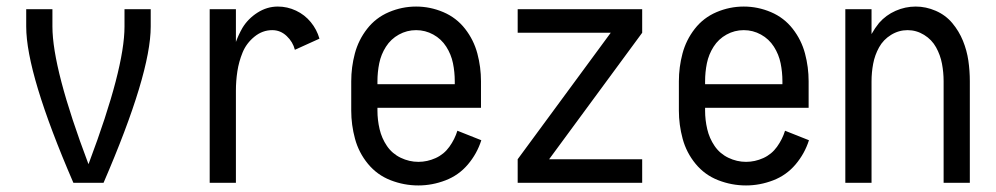

<svg xmlns="http://www.w3.org/2000/svg" viewBox="-20 -558 3040 586"><path d="M204 0Q60 -333 60 -477V-530H140V-477Q140 -348 250 -57L252 -62Q360 -349 360 -477V-530H440V-477Q440 -333 296 0Z M620 0V-530H700V-430Q708 -452 720 -473Q737 -501 766 -519.5Q795 -538 828 -538Q857 -538 883.5 -525.5Q910 -513 928.5 -490.5Q947 -468 955 -440L880 -406Q874 -430 855 -448Q836 -466 811 -466Q781 -466 756.5 -446Q732 -426 720.5 -398Q709 -370 704.5 -340.5Q700 -311 700 -281V0Z M1257 8Q1213 8 1172 -8Q1131 -24 1103 -58Q1075 -92 1063.5 -134.5Q1052 -177 1052 -220V-310Q1052 -353 1063 -394.5Q1074 -436 1100.5 -470Q1127 -504 1167 -521Q1207 -538 1250 -538Q1293 -538 1333 -521Q1373 -504 1399.5 -470Q1426 -436 1437 -394.5Q1448 -353 1448 -310V-229H1132V-220Q1132 -192 1138.5 -164Q1145 -136 1161 -112.5Q1177 -89 1203 -76.5Q1229 -64 1257 -64Q1284 -64 1309.5 -75.5Q1335 -87 1351.5 -110Q1368 -133 1376 -159L1449 -130Q1436 -89 1408 -56Q1380 -23 1339.5 -7.5Q1299 8 1257 8ZM1132 -301H1368V-310Q1368 -338 1362.5 -365Q1357 -392 1342 -415.5Q1327 -439 1302.5 -452.5Q1278 -466 1250 -466Q1222 -466 1197.5 -452.5Q1173 -439 1158 -415.5Q1143 -392 1137.5 -365Q1132 -338 1132 -310Z M1560 0V-72L1844 -458H1560V-530H1940V-458L1656 -72H1940V0Z M2257 8Q2213 8 2172 -8Q2131 -24 2103 -58Q2075 -92 2063.5 -134.5Q2052 -177 2052 -220V-310Q2052 -353 2063 -394.5Q2074 -436 2100.5 -470Q2127 -504 2167 -521Q2207 -538 2250 -538Q2293 -538 2333 -521Q2373 -504 2399.5 -470Q2426 -436 2437 -394.5Q2448 -353 2448 -310V-229H2132V-220Q2132 -192 2138.5 -164Q2145 -136 2161 -112.5Q2177 -89 2203 -76.5Q2229 -64 2257 -64Q2284 -64 2309.5 -75.5Q2335 -87 2351.5 -110Q2368 -133 2376 -159L2449 -130Q2436 -89 2408 -56Q2380 -23 2339.5 -7.5Q2299 8 2257 8ZM2132 -301H2368V-310Q2368 -338 2362.5 -365Q2357 -392 2342 -415.5Q2327 -439 2302.5 -452.5Q2278 -466 2250 -466Q2222 -466 2197.5 -452.5Q2173 -439 2158 -415.5Q2143 -392 2137.5 -365Q2132 -338 2132 -310Z M2560 0V-530H2640V-454Q2650 -472 2663 -488Q2684 -512 2713.5 -525Q2743 -538 2775 -538Q2806 -538 2836 -525Q2866 -512 2886.5 -487.5Q2907 -463 2919 -433.5Q2931 -404 2935.5 -373Q2940 -342 2940 -310V0H2860V-310Q2860 -337 2855 -363.5Q2850 -390 2837 -413.5Q2824 -437 2800.5 -451.5Q2777 -466 2750 -466Q2723 -466 2699.5 -451.5Q2676 -437 2663 -413.5Q2650 -390 2645 -363.5Q2640 -337 2640 -310V0Z"/></svg>

Font: Iosevka SS08
Style: Regular
Weight: 400
Monospace: yes
Designer: Belleve Invis
Foundry: Belleve Invis
Version: 2.1.0; ttfautohint (v1.8.2)